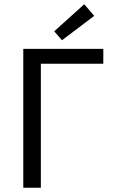

<svg xmlns="http://www.w3.org/2000/svg" viewBox="-20 -887 538 907"><path d="M90 0V-656H468V-586H173V0ZM273 -697 236 -739 378 -867 425 -812Z"/></svg>

Font: Giro Regular
Style: Regular
Weight: 400
Designer: Paul D. Hunt
Foundry: Adobe Systems Incorporated
Version: Version 1.000;PS 1.0;hotconv 1.0.88;makeotf.lib2.5.647800